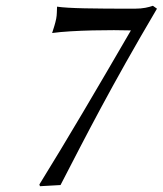

<svg xmlns="http://www.w3.org/2000/svg" viewBox="-20 -630 562 663"><path d="M432 -525C320 -332 209 -143 116 7L118 13L189 9C277 -161 361 -327 522 -600L508 -610C493 -605 475 -600 445 -600C302 -600 217 -601 177 -607C176 -592 177 -580 174 -565C171 -550 165 -531 160 -516C232 -526 370 -527 432 -525Z"/></svg>

Font: Libertinus Sans
Style: Italic
Weight: 400
Italic angle: -12°
Designer: Philipp H. Poll, Khaled Hosny
Foundry: Caleb Maclennan
Version: Version 7.050;RELEASE